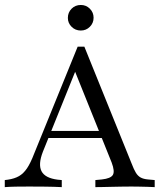

<svg xmlns="http://www.w3.org/2000/svg" viewBox="-22 -768 673 788"><path d="M154 -145.2Q133.9 -93.5 148.4 -65.3Q162.9 -37.1 214.5 -30.6L231.5 -29V0Q200 -1.6 164.5 -2Q129 -2.4 97.6 -2.4Q68.5 -2.4 43.1 -2Q17.7 -1.6 -2.4 0V-29L10.5 -30.6Q37.9 -34.7 56 -45.2Q74.2 -55.6 88.7 -77Q103.2 -98.4 117.7 -136.3L296.8 -576.6H324.2L518.5 -96Q527.4 -72.6 535.5 -59.3Q543.5 -46 555.2 -39.5Q566.9 -33.1 585.5 -31.5L612.9 -29V0Q600 -0.8 584.3 -1.2Q568.5 -1.6 551.6 -2Q534.7 -2.4 517.7 -2.4H515.3H516.1Q496 -2.4 475 -2Q454 -1.6 434.7 -1.2Q415.3 -0.8 398.8 -0.4Q382.3 0 369.4 0V-29L396 -31.5Q432.3 -35.5 441.1 -50Q450 -64.5 436.3 -100.8L281.5 -485.5L296.8 -499.2ZM158.9 -201.6 171 -230.6H428.2L438.7 -201.6ZM309.7 -642.7Q287.1 -642.7 271.8 -658.1Q256.5 -673.4 256.5 -694.4Q256.5 -716.9 271.8 -732.3Q287.1 -747.6 309.7 -747.6Q331.5 -747.6 346.8 -732.3Q362.1 -716.9 362.1 -695.2Q362.1 -673.4 346.8 -658.1Q331.5 -642.7 309.7 -642.7Z"/></svg>

Font: Playfair 5pt SemiExpanded Light Light
Style: Regular
Weight: 300
Version: Version 2.203